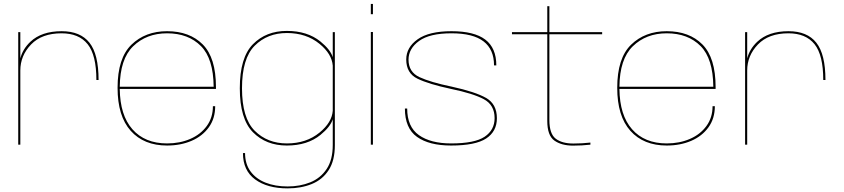

<svg xmlns="http://www.w3.org/2000/svg" viewBox="-20 -758 4424 1006"><path d="M485 -339Q485 -469.5 439.2 -526.5Q393.5 -583.5 302.5 -583.5Q199 -583.5 142.8 -525Q86.5 -466.5 86.5 -388.5V0H75.5V-589.5H86.5V-452Q99 -501 139 -539Q197.5 -594.5 303 -594.5Q401 -594.5 448.8 -534.2Q496.5 -474 496.5 -339Z M855.5 4.5Q734 4.5 665 -72.5Q596 -149.5 596 -298Q596 -453.5 668.8 -524Q741.5 -594.5 855.5 -594.5Q973.5 -594.5 1042.5 -525Q1111.5 -455.5 1111.5 -301.5V-292H607.5Q609 -154.5 673.5 -81Q739 -6.5 855.5 -6.5Q922 -6.5 976.5 -30Q1031 -53.5 1063.2 -97.5Q1095.5 -141.5 1095.5 -201.5H1107.5Q1107.5 -137 1074 -90.8Q1040.5 -44.5 983.5 -20Q926.5 4.5 855.5 4.5ZM607.5 -303.5H1099.5Q1098 -451 1033 -516.5Q966.5 -583.5 855.5 -583.5Q747.5 -583.5 677.5 -515.5Q609 -449 607.5 -303.5Z M1487 229Q1380.5 229 1316.8 182.2Q1253 135.5 1253 44H1264Q1264 101 1292.5 140Q1321 179 1371.5 199Q1422 219 1487 219Q1552 219 1605.8 197.2Q1659.5 175.5 1691.5 127.5Q1723.5 79.5 1723.5 1.5V-133.5Q1712 -94.5 1659 -51Q1590.5 4.5 1483 4.5Q1374 4.5 1305.2 -65.2Q1236.5 -135 1236.5 -295.5Q1236.5 -456.5 1305.2 -526.2Q1374 -596 1483 -596Q1590.5 -596 1659 -540.5Q1712 -497.5 1723.5 -458V-589.5H1734.5V2.5Q1734.5 83.5 1702.2 133.2Q1670 183 1614 206Q1558 229 1487 229ZM1723.5 -414Q1719 -475 1654.5 -528Q1585 -585 1483.5 -585Q1381 -585 1314.5 -518.5Q1248 -452 1248 -295.5Q1248 -139.5 1314.5 -73Q1381 -6.5 1483.5 -6.5Q1585 -6.5 1654.5 -63.5Q1719 -116.5 1723.5 -177.5Z M1923 0V-590.5H1934V0ZM1923 -737.5H1934V-683.5H1923Z M2343.5 4.5Q2228.5 4.5 2165 -40.8Q2101.5 -86 2101.5 -189.5H2113.5Q2113.5 -93.5 2175 -50Q2236.5 -6.5 2343.5 -6.5Q2467 -6.5 2519.2 -41.5Q2571.5 -76.5 2571.5 -139Q2571.5 -208 2515 -238.2Q2458.5 -268.5 2341.5 -292.5Q2227 -317 2167.8 -345.5Q2108.5 -374 2108.5 -446.5Q2108.5 -509.5 2168 -552Q2227.5 -594.5 2345.5 -594.5Q2465 -594.5 2522.8 -550.5Q2580.5 -506.5 2580.5 -415.5H2568.5Q2568.5 -499 2513.5 -541.2Q2458.5 -583.5 2345.5 -583.5Q2231.5 -583.5 2176 -543.5Q2120.5 -503.5 2120.5 -445.5Q2120.5 -380.5 2178 -353.8Q2235.5 -327 2347 -304Q2470.5 -277 2527 -244.8Q2583.5 -212.5 2583.5 -138.5Q2583.5 -69.5 2527.5 -32.5Q2471.5 4.5 2343.5 4.5Z M2982.5 5Q2922.5 5 2885 -21.2Q2847.5 -47.5 2847.5 -124.5V-578.5H2662.5V-589.5H2847.5V-725.5H2858.5V-589.5H3135V-578.5H2858.5V-129.5Q2858.5 -57 2891.5 -31.5Q2924.5 -6 2984.5 -6Q3031 -6 3073.5 -11V0Q3030 5 2982.5 5Z M3473.5 4.5Q3352 4.5 3283 -72.5Q3214 -149.5 3214 -298Q3214 -453.5 3286.8 -524Q3359.5 -594.5 3473.5 -594.5Q3591.5 -594.5 3660.5 -525Q3729.5 -455.5 3729.5 -301.5V-292H3225.5Q3227 -154.5 3291.5 -81Q3357 -6.5 3473.5 -6.5Q3540 -6.5 3594.5 -30Q3649 -53.5 3681.2 -97.5Q3713.5 -141.5 3713.5 -201.5H3725.5Q3725.5 -137 3692 -90.8Q3658.5 -44.5 3601.5 -20Q3544.5 4.5 3473.5 4.5ZM3225.5 -303.5H3717.5Q3716 -451 3651 -516.5Q3584.5 -583.5 3473.5 -583.5Q3365.5 -583.5 3295.5 -515.5Q3227 -449 3225.5 -303.5Z M4293.5 -339Q4293.5 -469.5 4247.8 -526.5Q4202 -583.5 4111 -583.5Q4007.5 -583.5 3951.2 -525Q3895 -466.5 3895 -388.5V0H3884V-589.5H3895V-452Q3907.5 -501 3947.5 -539Q4006 -594.5 4111.5 -594.5Q4209.5 -594.5 4257.2 -534.2Q4305 -474 4305 -339Z"/></svg>

Font: Anybody ExtraExpanded Thin
Style: Regular
Weight: 100
Width: 8
Designer: Tyler Finck
Foundry: Etcetera Type Company
Version: Version 1.010; ttfautohint (v1.8.3) -l 8 -r 50 -G 200 -x 14 